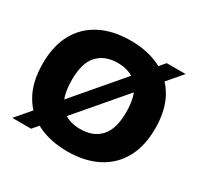

<svg xmlns="http://www.w3.org/2000/svg" viewBox="-160 -941 1178 1142"><g transform="rotate(30 429.0 -370.0)"><path d="M429 10Q311 10 224.2 -33.5Q137.5 -77 90 -161.5Q42.5 -246 42.5 -370Q42.5 -494 90 -578.5Q137.5 -663 224.2 -706.5Q311 -750 429 -750Q547.5 -750 634.2 -706.2Q721 -662.5 768.2 -577.8Q815.5 -493 815.5 -370Q815.5 -247 768 -162.2Q720.5 -77.5 633.8 -33.8Q547 10 429 10ZM429 -143.5Q519 -143.5 568.2 -197.8Q617.5 -252 617.5 -366.5Q617.5 -486.5 567.5 -541.5Q517.5 -596.5 429 -596.5Q341 -596.5 291 -543Q241 -489.5 241 -373.5Q241 -252.5 290.2 -198Q339.5 -143.5 429 -143.5ZM176.5 0.5H47.5L680 -740.5H809.5Z"/></g></svg>

Font: Encode Sans Semi Expanded ExtraBold
Style: Regular
Weight: 800
Width: 6
Designer: Multiple Designers
Foundry: Impallari Type
Version: Version 3.000; ttfautohint (v1.8.3) -l 8 -r 50 -G 200 -x 14 